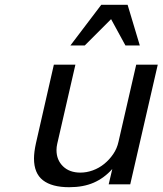

<svg xmlns="http://www.w3.org/2000/svg" viewBox="-20 -770 679 802"><path d="M122 -108Q122 -134 130 -171L205 -500H295L219 -169Q216 -156 216 -143Q216 -102 243 -75.5Q270 -49 316 -49Q342 -49 368 -58.5Q394 -68 415.5 -85.5Q437 -103 453 -126.5Q469 -150 475 -178L549 -500H639L524 0H434L449 -64Q415 -26 371.5 -7Q328 12 269 12Q197 12 159.5 -17Q122 -46 122 -108ZM504 -580 444 -690 334 -580H274L403 -750H513L564 -580Z"/></svg>

Font: Perun
Style: Italic
Weight: 400
Italic angle: -12°
Foundry: Copyright (c) Stefan Peev, Context Ltd, 2016
Version: Version 1.027